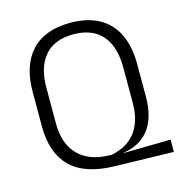

<svg xmlns="http://www.w3.org/2000/svg" viewBox="-101 -739 790 845"><g transform="rotate(-15 294.0 -316.5)"><path d="M588 17 320 10.5Q184.5 7.5 120.2 -56.8Q56 -121 56 -241.5V-398Q56 -519.5 116.8 -584.8Q177.5 -650 294 -650Q371.5 -650 424.5 -620.8Q477.5 -591.5 504.8 -535.2Q532 -479 532 -398V-249.5Q532 -198.5 520.2 -160.5Q508.5 -122.5 487.2 -97Q466 -71.5 437.5 -56.8Q409 -42 376 -37.5L372 -35.5L588 -39ZM310.5 -42 320.5 -41.5Q351 -47.5 378 -61.2Q405 -75 425.5 -98.5Q446 -122 457.5 -156.8Q469 -191.5 469 -239V-400Q469 -495 424.8 -546.2Q380.5 -597.5 294 -597.5Q207.5 -597.5 163.2 -546.2Q119 -495 119 -400V-239.5Q119 -145 169 -94.2Q219 -43.5 310.5 -42Z"/></g></svg>

Font: Anek Bangla Medium Light
Style: Regular
Weight: 300
Version: Version 1.003